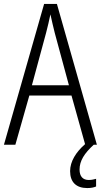

<svg xmlns="http://www.w3.org/2000/svg" viewBox="-20 -735 512 975"><path d="M384 126C384 82 408 44 456 0H472L269 -715H204L0 0H58L129 -250H343L412 -3C366 37 336 85 336 134C336 190 367 220 423 220C442 220 457 217 468 212V173C460 175 447 179 431 179C400 179 384 160 384 126ZM258 -568 330 -302H142L214 -568C222 -600 230 -631 236 -662C242 -632 251 -598 258 -568Z"/></svg>

Font: Noto Sans Myanmar Condensed Light
Style: Regular
Weight: 300
Width: 3
Designer: Monotype Design Team
Foundry: Monotype Imaging Inc.
Version: Version 2.107